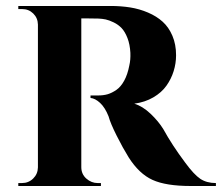

<svg xmlns="http://www.w3.org/2000/svg" viewBox="-20 -620 740 640"><path d="M41 -600.1H348.6Q383.3 -600.1 414.1 -595.2Q444.8 -590.3 473.4 -578.1Q502 -565.9 522.2 -547.6Q542.5 -529.3 554.7 -500.7Q566.9 -472.2 566.9 -436Q566.9 -408.7 558.8 -382.8Q550.8 -356.9 534.7 -334.2Q518.6 -311.5 491 -295.4Q463.4 -279.3 427.7 -274.4Q455.1 -266.1 481.7 -241Q508.3 -215.8 524.4 -189.5Q553.7 -136.2 597.2 -78.1Q626.5 -38.1 647.7 -23.9Q668.9 -9.8 699.7 -9.8V0H615.7Q533.2 0 488.5 -20.3Q443.8 -40.5 408.7 -95.7Q389.6 -126.5 368.9 -167.7Q348.1 -209 341.8 -232.4Q330.1 -261.7 313.7 -276.9Q297.4 -292 281.7 -293.5V-301.8H307.1Q324.7 -301.8 338.9 -305.9Q353 -310.1 367.9 -320.3Q382.8 -330.6 394 -351.1Q405.3 -371.6 411.1 -401.9Q415.5 -420.4 414.6 -443.8Q413.1 -472.2 404.8 -493.4Q396.5 -514.6 385.3 -526.4Q374 -538.1 358.9 -545.4Q343.8 -552.7 332.3 -555.2Q320.8 -557.6 308.1 -558.1Q293.5 -558.6 273.9 -558.6Q254.4 -558.6 251 -558.6V-63Q251 -39.6 267.8 -24.7Q284.7 -9.8 305.7 -9.8H316.4V0H41V-9.8H53.2Q75.2 -9.8 90.6 -24.9Q106 -40 106.4 -62V-538.1Q106 -560.1 90.8 -575Q75.7 -589.8 53.7 -589.8H41Z"/></svg>

Font: Cinzel Bold
Style: Regular
Weight: 700
Designer: Natanael Gama
Version: Version 1.001;PS 001.001;hotconv 1.0.56;makeotf.lib2.0.21325